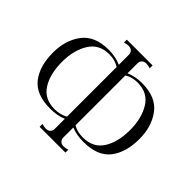

<svg xmlns="http://www.w3.org/2000/svg" viewBox="-175 -962 1185 1185"><g transform="rotate(45 417.5 -369.5)"><path d="M795 -371Q795 -254 740.5 -184Q686 -114 563 -114Q502 -114 456 -133V-49Q456 -29 466.5 -18.5Q477 -8 496 -8Q512 -8 531 -14V11H306V-14Q326 -8 341 -8Q360 -8 370.5 -18.5Q381 -29 381 -49V-134Q335 -114 272 -114Q149 -114 94.5 -184Q40 -254 40 -371Q40 -480 95.5 -553.5Q151 -627 272 -627Q334 -627 381 -605V-690Q381 -710 370.5 -720.5Q360 -731 341 -731Q326 -731 306 -725V-750H531V-725Q511 -731 496 -731Q477 -731 466.5 -720.5Q456 -710 456 -690V-606Q503 -627 563 -627Q684 -627 739.5 -553.5Q795 -480 795 -371ZM381 -153V-586Q344 -610 294 -610Q205 -610 162.5 -540.5Q120 -471 120 -371Q120 -264 162.5 -197.5Q205 -131 294 -131Q345 -131 381 -153ZM715 -371Q715 -471 672.5 -540.5Q630 -610 541 -610Q491 -610 456 -587V-152Q491 -131 541 -131Q630 -131 672.5 -197.5Q715 -264 715 -371Z"/></g></svg>

Font: Viaoda Libre
Style: Regular
Weight: 400
Designer: Gydient
Version: Version 2.000